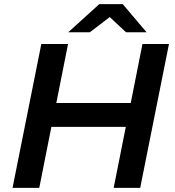

<svg xmlns="http://www.w3.org/2000/svg" viewBox="-20 -914 850 934"><path d="M802 -700 662 0H533L592 -297H230L171 0H41L181 -700H311L254 -413H616L673 -700ZM593 -757 514 -831 417 -757H312L463 -894H577L693 -757Z"/></svg>

Font: Montserrat Alternates SemiBold
Style: Italic
Weight: 600
Italic angle: -11.3°
Designer: Julieta Ulanovsky
Foundry: Julieta Ulanovsky
Version: Version 7.200